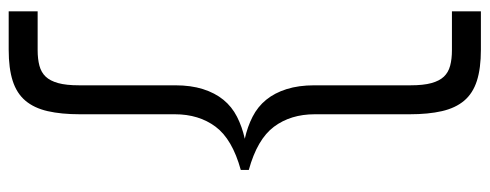

<svg xmlns="http://www.w3.org/2000/svg" viewBox="-354 -506 1100 431"><g transform="rotate(90 195.5 -290.0)"><path d="M5 240V175H92Q112 175 127 171Q142 167 151.5 157Q161 147 166 129Q171 111 171 82V-134Q171 -169 179.5 -196Q188 -223 203.5 -242Q219 -261 241.5 -272.5Q264 -284 291 -290Q264 -296 241.5 -307.5Q219 -319 203.5 -338Q188 -357 179.5 -384Q171 -411 171 -446V-662Q171 -691 166 -709Q161 -727 151.5 -737Q142 -747 127 -751Q112 -755 92 -755H5V-820H91Q133 -820 161 -811Q189 -802 205.5 -782.5Q222 -763 229 -732.5Q236 -702 236 -660V-447Q236 -393 264 -355.5Q292 -318 361 -299V-281Q292 -262 264 -224.5Q236 -187 236 -133V80Q236 122 229 152.5Q222 183 205.5 202.5Q189 222 161 231Q133 240 91 240Z"/></g></svg>

Font: Tilda Sans VF
Style: Regular
Weight: 400
Designer: ParaType Ltd
Foundry: ParaType Ltd
Version: Version 1.010